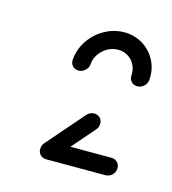

<svg xmlns="http://www.w3.org/2000/svg" viewBox="-58 -716 345 386"><g transform="rotate(15 115.0 -523.5)"><path d="M53.7 -397.8Q54.1 -405.6 60 -410.9Q65.9 -416.3 73.7 -416.3H196.7Q204.4 -416.3 209.4 -410.9Q214.4 -405.6 213.7 -397.8Q213.3 -390 207.4 -384.6Q201.5 -379.3 193.7 -379.3H70.7Q63 -379.3 58 -384.6Q53 -390 53.7 -397.8ZM71.1 -380Q63.3 -380 58.3 -385.6Q53.3 -391.1 54.1 -398.5Q54.4 -405.2 59.3 -410.4L125.2 -486.3Q131.5 -493.3 140.4 -493.3Q148.1 -493.3 153 -488Q157.8 -482.6 157 -474.8Q156.7 -468.5 151.9 -463.3L85.9 -387Q83 -383.7 79.3 -381.9Q75.6 -380 71.1 -380ZM87 -568.5Q79.3 -568.5 74.4 -573.9Q69.6 -579.3 70.4 -587Q72.2 -608.5 84.4 -626.9Q96.7 -645.2 115.9 -655.9Q135.2 -666.7 156.7 -666.7Q178.1 -666.7 195.6 -655.9Q213 -645.2 222.2 -626.9Q231.5 -608.5 229.6 -587Q228.9 -579.3 223 -573.9Q217 -568.5 209.3 -568.5Q201.5 -568.5 196.7 -573.9Q191.9 -579.3 192.6 -587Q193.3 -598.5 188.5 -608.3Q183.7 -618.1 174.4 -623.9Q165.2 -629.6 153.7 -629.6Q142.2 -629.6 131.9 -623.9Q121.5 -618.1 114.8 -608.3Q108.1 -598.5 107.4 -587Q106.7 -579.3 100.7 -573.9Q94.8 -568.5 87 -568.5Z"/></g></svg>

Font: 26F Galaxy Sans Oblique
Style: Regular
Weight: 400
Italic angle: -5°
Designer: C₂₉H₂₅N₃O₅
Version: Version 1.200;FEAKit 1.0